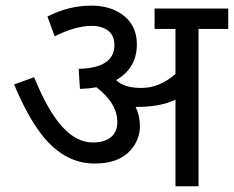

<svg xmlns="http://www.w3.org/2000/svg" viewBox="-20 -652 819 672"><path d="M302.2 -561.5Q243.7 -561.5 171.4 -524.9L146 -594.2Q221.2 -632.3 298.3 -632.3Q349.1 -632.3 385.7 -614.3Q459 -578.1 459 -496.1Q459 -414.1 386.7 -371.6Q413.1 -344.2 475.6 -344.2Q538.1 -344.2 594.2 -393.1V-550.8H521V-622.1H778.8V-550.8H674.8V0H594.2V-303.2Q541.5 -277.8 459 -277.8H454.6Q469.7 -247.1 469.7 -210Q469.7 -172.9 448.2 -140.6Q406.7 -79.6 312 -79.6Q197.3 -79.1 114.3 -196.3Q71.3 -256.8 29.3 -356.4L99.6 -381.8Q147 -264.6 197.3 -209Q247.6 -153.3 305.2 -153.3Q345.7 -153.3 368.2 -171.9Q390.6 -190.4 390.6 -224.6Q390.6 -290.5 317.4 -346.7Q291 -341.8 259.8 -340.8L255.4 -411.1Q380.4 -414.1 380.4 -494.1Q380.4 -539.1 340.8 -554.7Q323.2 -561.5 302.2 -561.5Z"/></svg>

Font: NotoSans
Style: Regular
Weight: 400
Designer: Monotype Design team
Foundry: Monotype Imaging Inc.
Version: Version 1.04